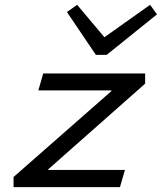

<svg xmlns="http://www.w3.org/2000/svg" viewBox="-20 -766 663 786"><path d="M35.5 0V-41.4L105.8 -70.2H491.4L471.1 0ZM177.2 -26 35.5 -41.4 461.5 -415.4 435.8 -365.8V-430.2L574.2 -423.6L151.5 -49.9L177.2 -100.2ZM137 -395.8 156.9 -465.3H574.2V-423.6L503.1 -395.8ZM622.7 -707.2 416.6 -541.3H385.9L392.7 -603.1L594.4 -746.3ZM254 -716.8 295.8 -746.3 416.2 -603.1 403.3 -541.3H372.5Z"/></svg>

Font: Intel One Mono Light
Style: Italic
Weight: 300
Italic angle: -16°
Monospace: yes
Designer: Fred Shallcrass
Foundry: Frere-Jones Type LLC
Version: Version 1.004